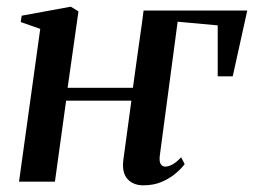

<svg xmlns="http://www.w3.org/2000/svg" viewBox="-20 -544 764 575"><path d="M378 -281Q380 -295 383.2 -318.2Q386.5 -341.5 390.2 -369.2Q394 -397 398 -424.5Q402 -452 405.2 -475.2Q408.5 -498.5 410 -512.5H720.5L677 -315.5H632V-468L512 -479L458.5 -77.5Q456.5 -59 461.8 -52Q467 -45 474.5 -45Q484 -45 496 -51.2Q508 -57.5 522.5 -73L533 -52.5Q523 -39 505.5 -24.2Q488 -9.5 464 0.8Q440 11 409.5 11Q378.5 11 361.5 -8.2Q344.5 -27.5 349.5 -66L373.5 -242.5H178L144.5 0H37L100.5 -457.5L42 -478L45 -497L192 -524L215 -510L182.5 -281Z"/></svg>

Font: Merriweather 120pt Medium
Style: Italic
Weight: 500
Italic angle: -7.8°
Version: Version 2.101